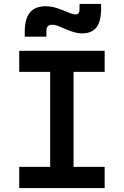

<svg xmlns="http://www.w3.org/2000/svg" viewBox="-20 -950 626 970"><path d="M77.1 0H508.8V-106.9H351.6V-586.9H508.8V-693.4H77.1V-586.9H233.4V-106.9H77.1ZM105 -764.6H214.4V-793.9C214.4 -815.4 224.1 -825.2 245.6 -825.2C258.3 -825.2 277.8 -817.9 304.7 -805.7C342.3 -789.1 370.1 -781.2 394 -781.2C460.4 -781.2 490.7 -820.8 490.7 -905.8V-930.2H381.8V-903.3C381.8 -885.3 375 -877 361.8 -877C348.6 -877 331.1 -884.3 294.4 -899.4C263.2 -912.1 238.3 -918.5 212.4 -918.5C139.2 -918.5 105 -877.4 105 -789.1Z"/></svg>

Font: Cascadia Code NF SemiBold
Style: Regular
Weight: 600
Monospace: yes
Designer: Aaron Bell
Foundry: Saja Typeworks
Version: Version 2404.023